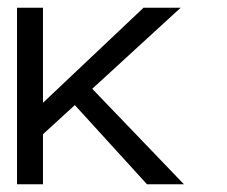

<svg xmlns="http://www.w3.org/2000/svg" viewBox="-20 -475 586 495"><path d="M454.1 0H358.9L172.9 -204.1L90.8 -128.9V0H23.9V-455.1H90.8V-210L350.1 -455.1H445.8L217.8 -246.1Z"/></svg>

Font: Anonymous Pro
Style: Regular
Weight: 400
Monospace: yes
Designer: Mark Simonson
Version: Version 1.003